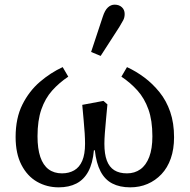

<svg xmlns="http://www.w3.org/2000/svg" viewBox="-20 -792 814 824"><path d="M232 12Q181 12 139 -12Q97 -36 72 -84.5Q47 -133 47 -204Q47 -285 76 -343Q105 -401 151 -440.5Q197 -480 249 -504L273 -463Q234 -437 204 -403.5Q174 -370 157.5 -322.5Q141 -275 141 -207Q141 -154 153 -118.5Q165 -83 188.5 -65.5Q212 -48 246 -48Q276 -48 298.5 -61Q321 -74 333 -102Q345 -130 345 -175Q345 -194 343.5 -219.5Q342 -245 339 -276Q336 -307 333 -342L424 -359L441 -344Q438 -311 435 -279.5Q432 -248 430 -221Q428 -194 428 -175Q428 -131 438.5 -103Q449 -75 470.5 -61.5Q492 -48 525 -48Q558 -48 582.5 -65.5Q607 -83 620.5 -118.5Q634 -154 634 -207Q634 -275 617 -322.5Q600 -370 570 -403.5Q540 -437 501 -463L525 -504Q564 -486 599.5 -459.5Q635 -433 664.5 -396.5Q694 -360 710.5 -312Q727 -264 727 -203Q727 -152 713 -112Q699 -72 673 -44.5Q647 -17 613 -2.5Q579 12 539 12Q494 12 462 -4.5Q430 -21 411.5 -56.5Q393 -92 387 -147H383Q378 -91 359 -56Q340 -21 308 -4.5Q276 12 232 12ZM371 -569 421 -720Q430 -748 443 -760Q456 -772 472 -772Q491 -772 503 -761Q515 -750 515 -732Q515 -717 509 -705.5Q503 -694 492 -676L412 -552Z"/></svg>

Font: Source Serif 4
Style: Regular
Weight: 400
Designer: Frank Grießhammer
Foundry: Adobe Systems Incorporated
Version: Version 4.004;hotconv 1.0.116;makeotfexe 2.5.65601